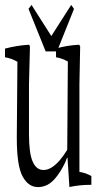

<svg xmlns="http://www.w3.org/2000/svg" viewBox="-27 -767 400 777"><path d="M41 -208V-214.8Q42 -370.6 43.5 -517.1Q18.6 -531.2 -6.8 -535.2Q-6.8 -557.6 -6.8 -570.3Q41.5 -583 89.4 -585.9Q91.8 -587.4 94.2 -578.6Q92.3 -506.8 90.3 -424.8Q90.3 -330.1 90.3 -225.6Q90.3 -146.5 105 -113.8Q119.6 -79.1 148.9 -79.1Q166.5 -79.1 183.6 -90.3Q213.9 -109.9 245.1 -160.6Q246.1 -344.2 247.6 -518.1Q222.7 -531.7 199.7 -535.2Q199.7 -557.6 199.7 -570.8Q245.1 -583.5 292 -585.9Q294.4 -586.9 297.4 -578.6Q295.9 -506.8 294.4 -424.8Q294.4 -252.9 294.4 -71.3Q318.8 -67.9 342.8 -54.7Q342.8 -42 342.8 -19Q340.8 -19 338.4 -19Q296.4 -19 253.9 -10.3Q250 -74.7 246.1 -129.9Q242.2 -126.5 238.3 -112.8Q222.2 -78.6 205.1 -56.2Q185.5 -29.8 166.3 -19.8Q147 -9.8 127 -9.8Q87.9 -9.8 64.5 -53Q41 -96.2 41 -208ZM180.7 -621.1 261.2 -747.1 272.5 -731 203.6 -559.1H157.7L88.4 -731L100.6 -747.1Z"/></svg>

Font: Scarab Serif
Style: Condensed-Light
Weight: 300
Designer: John Roberts
Foundry: Scarab
Version: 1.0